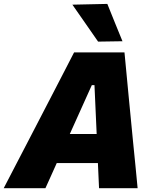

<svg xmlns="http://www.w3.org/2000/svg" viewBox="-56 -988 814 1008"><path d="M-36.5 0Q-6 -58.5 26.8 -122Q59.5 -185.5 90 -243.5L216.5 -487.5Q249 -550.5 276.8 -604Q304.5 -657.5 333 -713H597.5Q602.5 -657.5 607.8 -605Q613 -552.5 619 -487L643 -239Q649 -182 655 -119.2Q661 -56.5 666.5 0H464Q462.5 -32 461 -65.5Q459.5 -99 458 -132H242Q227 -98.5 212 -65.2Q197 -32 182.5 0ZM426 -541 310.5 -284.5H451.5L440 -541ZM459 -769.5Q426.5 -816.5 392.8 -864.8Q359 -913 324 -963.5L507.5 -967.5Q527.5 -918 547.2 -869Q567 -820 587 -771.5Z"/></svg>

Font: Commissioner ExtraBold
Style: Italic
Weight: 800
Italic angle: -12°
Designer: Kostas Bartsokas
Foundry: Kostas Bartsokas
Version: Version 1.000; ttfautohint (v1.8.3)